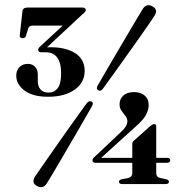

<svg xmlns="http://www.w3.org/2000/svg" viewBox="-20 -730 741 762"><path d="M505 -157.5Q505 -167 511.5 -172L578 -231Q586 -237.5 592 -237.5Q600 -237.5 600 -228.5V-103.5H643Q655.5 -103.5 655.5 -94Q655.5 -84 642.5 -84H600V-43.5Q600 -27.5 615.5 -23.5L640 -18.5Q650.5 -15.5 650.5 -9Q650.5 0.5 637.5 0.5H465.5Q452 0.5 452 -9Q452 -16 463 -18.5L488 -23.5Q505 -27.5 505 -43.5V-84H359.5Q347 -84 347 -94Q347 -100.5 355.5 -107.5L461.5 -207.5Q485.5 -229 485.5 -249Q485.5 -260 477.8 -269.8Q470 -279.5 462.2 -290.5Q454.5 -301.5 454.5 -316.5Q454.5 -336.5 469.2 -350.5Q484 -364.5 512.5 -364.5Q538.5 -364.5 554.2 -350.8Q570 -337 570 -314Q570 -293.5 559 -273.2Q548 -253 516 -225.5L381.5 -103.5H505ZM388.5 -378Q379.5 -366 370 -371.5Q360.5 -376.5 367.5 -390Q374.5 -402.5 392.8 -434Q411 -465.5 434.5 -505.5Q458 -545.5 481.5 -585.2Q505 -625 522.5 -654.5Q540 -684 546 -693.5Q561.5 -718.5 585.5 -704.5Q609 -691 592.5 -666.5Q587.5 -658 568 -630Q548.5 -602 521.8 -564.2Q495 -526.5 467.8 -488.2Q440.5 -450 418.8 -420Q397 -390 388.5 -378ZM324 -320Q333.5 -332 343 -327Q353 -321.5 344.5 -308Q337.5 -295.5 319.5 -264Q301.5 -232.5 277.8 -192Q254 -151.5 230.8 -111.5Q207.5 -71.5 189.8 -41.8Q172 -12 166 -2.5Q150.5 21.5 126.5 8Q103 -5 119.5 -30Q125 -38.5 144.8 -66.8Q164.5 -95 191 -133Q217.5 -171 245 -209.8Q272.5 -248.5 294 -278.5Q315.5 -308.5 324 -320ZM316 -448.5Q316 -402 276.2 -374Q236.5 -346 171.5 -346Q109.5 -346 77 -370.8Q44.5 -395.5 44.5 -430Q44.5 -451 57.5 -463.8Q70.5 -476.5 90 -476.5Q108.5 -476.5 119.2 -465Q130 -453.5 130 -434.5V-406.5Q130 -387 141 -374.8Q152 -362.5 173 -362.5Q195.5 -362.5 209 -380Q222.5 -397.5 222.5 -439Q222.5 -481.5 206.8 -502Q191 -522.5 163 -522.5H145Q131.5 -522.5 131.5 -532Q131.5 -539 140.5 -546.5L229 -628.5H110Q95 -628.5 91.5 -616L83 -587.5Q80.5 -578.5 70 -578.5Q57 -578.5 58.5 -590.5L69 -684.5Q70.5 -700 88.5 -700H307Q320.5 -700 320.5 -689.5Q320.5 -683.5 308 -674L166.5 -542Q174 -542.5 180.5 -542.5Q242.5 -542.5 279.2 -518.5Q316 -494.5 316 -448.5Z"/></svg>

Font: Fraunces 72pt S000 SemiBold
Style: Regular
Weight: 600
Version: Version 1.000; ttfautohint (v1.8.3)